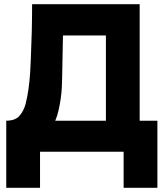

<svg xmlns="http://www.w3.org/2000/svg" viewBox="-20 -728 785 921"><path d="M10 173V-149Q53 -149 73.5 -172.5Q94 -196 103 -230Q112 -266 117 -303.5Q122 -341 124.5 -378Q127 -415 128 -449Q131 -518 132.5 -581.5Q134 -645 134 -708H650V-149H735V173H573V0H172V173ZM245 -149H488V-558H282L278 -352Q278 -333 276.5 -307Q275 -281 271 -253.5Q267 -226 261 -199Q255 -172 245 -149Z"/></svg>

Font: Onest ExtraBold
Style: Regular
Weight: 800
Designer: Dmitri Voloshin, Andrey Kudryavtsev
Foundry: Dmitri Voloshin, Andrey Kudryavtsev
Version: Version 1.000;gftools[0.9.33]